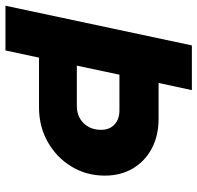

<svg xmlns="http://www.w3.org/2000/svg" viewBox="-30 -710 740 721"><g transform="rotate(90 340.5 -350.0)"><path d="M2 0 151 -700H319L292 -575H427Q490 -575 538 -549.5Q586 -524 613 -478.5Q640 -433 640 -373Q640 -304 606 -248Q572 -192 514 -159Q456 -126 383 -126H197L170 0ZM227 -268H378Q418 -268 443 -293.5Q468 -319 468 -359Q468 -391 448 -409.5Q428 -428 395 -428H261Z"/></g></svg>

Font: Red Hat Display Black
Style: Italic
Weight: 900
Italic angle: -12°
Designer: Pentagram, MCKL
Foundry: Pentagram, MCKL
Version: Version 1.023; ttfautohint (v1.8.3)